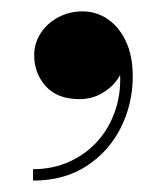

<svg xmlns="http://www.w3.org/2000/svg" viewBox="-20 -164 292 337"><path d="M38 153V133Q73.5 133 103.5 119Q133.5 105 154.5 80Q175.5 55 185 21Q194.5 -13 189 -53.5H195.5Q196.5 -39.5 186.2 -24.8Q176 -10 158.5 0Q141 10 119.5 10Q80.5 10 60.2 -12.8Q40 -35.5 40 -67Q40 -88 51.2 -105.5Q62.5 -123 82 -133.5Q101.5 -144 125 -144Q149 -144 169 -130.5Q189 -117 201 -91.5Q213 -66 213 -30Q213 18.5 192 60.2Q171 102 131.8 127.5Q92.5 153 38 153Z"/></svg>

Font: Bodoni Moda 11pt SemiBold
Style: Regular
Weight: 600
Designer: Owen Earl
Foundry: indestructible type
Version: Version 2.004